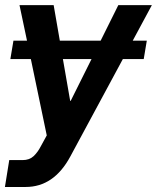

<svg xmlns="http://www.w3.org/2000/svg" viewBox="-21 -536 622 760"><path d="M560.1 -375 547.9 -302.2H465.3L257.3 83.5Q192.4 204.1 80.6 204.1H-1.5L15.6 97.7H68.4Q95.2 97.7 111.8 82.3Q128.4 66.9 141.1 42L164.1 0L101.1 -302.2H20L32.2 -375H85.9L56.2 -515.6H191.4L215.8 -375H377.4L447.3 -515.6H580.1L504.4 -375ZM341.3 -302.2H228L256.8 -136.7H258.8Z"/></svg>

Font: Inter Display Semi Bold
Style: Italic
Weight: 600
Italic angle: -9.39999°
Designer: Rasmus Andersson
Foundry: rsms
Version: Version 4.000;git-4fc901f